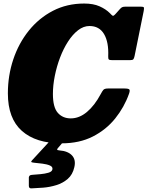

<svg xmlns="http://www.w3.org/2000/svg" viewBox="-20 -790 834 1085"><path d="M709 -260Q682 -184 631 -120.5Q580 -57 504.5 -18.5Q429 20 328 20Q183 20 103.8 -50.2Q24.5 -120.5 24.5 -262.5Q24.5 -363 55 -454.2Q85.5 -545.5 142.8 -616.8Q200 -688 279.2 -729Q358.5 -770 455.5 -770Q507.5 -770 542.8 -754.2Q578 -738.5 600.5 -716Q612.5 -703 617.2 -700.8Q622 -698.5 635.5 -714L656 -737Q663.5 -745.5 669.5 -749Q675.5 -752.5 692 -752.5H774Q791 -752.5 793 -748Q795 -743.5 792 -727.5L740.5 -473.5Q737.5 -459.5 733.2 -454.8Q729 -450 713 -450H616Q599 -450 595 -454Q591 -458 591.5 -471.5Q595 -552 568 -597.5Q541 -643 485.5 -643Q452 -643 421.2 -619.2Q390.5 -595.5 364.5 -555.2Q338.5 -515 319.5 -465Q300.5 -415 289.8 -361.5Q279 -308 279 -259Q279 -183.5 306.8 -152.2Q334.5 -121 380 -121Q428 -121 471.2 -157.2Q514.5 -193.5 549 -258Q557.5 -274.5 564.2 -282.2Q571 -290 591.5 -290H681Q706.5 -290 711 -284.2Q715.5 -278.5 709 -260ZM143 260V211.5Q145 203 149.8 200.8Q154.5 198.5 162 198Q182.5 196.5 208 194.2Q233.5 192 253.2 186.2Q273 180.5 276 168Q279.5 153 262.5 145.5Q245.5 138 219.8 134.8Q194 131.5 172 129.5Q158 128 156.8 124.8Q155.5 121.5 162 115L269 -1Q273.5 -6 283.5 -6H332.5Q344 -6 346.8 -4Q349.5 -2 344 4L310.5 43Q302.5 51.5 302.8 55.2Q303 59 316 60Q363.5 63.5 386.8 88.2Q410 113 400 155Q390.5 197 362.8 221Q335 245 298.2 256.2Q261.5 267.5 224 270.5Q186.5 273.5 157 274.5Q143 275 143 260Z"/></svg>

Font: Besley* Narrow Fatface
Style: Italic
Weight: 900
Width: 4
Italic angle: -13°
Designer: Owen Earl
Foundry: indestructible type*
Version: Version 3.000; ttfautohint (v1.8.3)